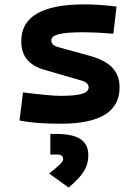

<svg xmlns="http://www.w3.org/2000/svg" viewBox="-20 -547 626 864"><path d="M252.9 9.8Q136.7 9.8 67.9 -4.9L83.5 -131.3Q145 -123.5 187 -119.6Q229 -115.7 252.9 -115.7Q319.3 -115.7 349.1 -124.8Q378.9 -133.8 378.9 -153.8Q378.9 -174.8 348.1 -184.1L179.7 -232.9Q127.9 -248 101.8 -279.1Q75.7 -310.1 75.7 -362.3Q75.7 -527.3 359.4 -527.3Q392.6 -527.3 428.5 -524.9Q464.4 -522.5 504.4 -517.6L490.2 -395Q445.8 -398.9 412.6 -400.4Q379.4 -401.9 356.4 -401.9Q279.8 -401.9 245.4 -393.3Q210.9 -384.8 210.9 -365.2Q210.9 -343.8 240.2 -335.4L385.3 -295.4Q452.1 -277.3 485.1 -242.9Q518.1 -208.5 518.1 -153.3Q518.1 9.8 252.9 9.8ZM288.6 296.9 201.2 233.9Q237.3 205.1 250.7 191.7Q264.2 178.2 264.2 169.4Q264.2 148.4 238.3 148.4H206.5V55.7H233.4Q307.6 55.7 342.5 79.1Q377.4 102.5 377.4 151.9Q377.4 192.4 356.2 225.6Q335 258.8 288.6 296.9Z"/></svg>

Font: Cascadia Code PL
Style: Bold
Weight: 700
Monospace: yes
Designer: Aaron Bell
Foundry: Saja Typeworks
Version: Version 2404.023; ttfautohint (v1.8.4)